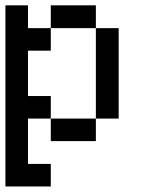

<svg xmlns="http://www.w3.org/2000/svg" viewBox="-20 -546 540 707"><path d="M0 140.6V-526.4H83V-442.4H167V-526.4H333V-442.4H417V-109.4H333V-442.4H167V-359.4H83V-192.4H167V-109.4H333V-26.4H167V-109.4H83V57.6H167V140.6Z"/></svg>

Font: KH Dot kagurazaka 12
Style: Regular
Weight: 400
Designer: Original version for X68000 by Keitarou Hiraki (http://hp.vector.co.jp/authors/VA000874/) / TrueType conversion by Homem
Version: Version 1.00.20150527